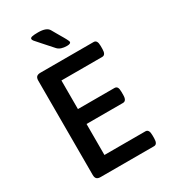

<svg xmlns="http://www.w3.org/2000/svg" viewBox="-218 -1013 982 1116"><g transform="rotate(-30 273.0 -455.0)"><path d="M224.1 -910.2Q280.8 -910.2 295.9 -882.8Q304.2 -868.2 313.5 -852.1Q322.8 -835.9 328.1 -826.9Q333.5 -817.9 339.1 -808.1Q344.7 -798.3 347.4 -793.2Q350.1 -788.1 352.5 -783Q355 -777.8 356 -774.9Q356.9 -772 356.9 -770Q356.9 -757.8 331.1 -757.8Q288.6 -757.8 269 -778.8Q244.1 -807.1 211.4 -843.3Q183.6 -874 177.2 -882.1Q170.9 -890.1 170.9 -896Q170.9 -904.3 183.6 -907.2Q196.3 -910.2 224.1 -910.2ZM476.1 -700.2Q500 -700.2 500 -661.1V-639.2Q500 -600.1 476.1 -600.1H202.1V-408.2H446.8Q459.5 -408.2 465.3 -399.2Q471.2 -390.1 471.2 -369.1V-347.2Q471.2 -308.1 446.8 -308.1H202.1V-100.1H477.1Q501 -100.1 501 -61V-39.1Q501 0 477.1 0H119.1Q101.1 0 93 -8.1Q85 -16.1 85 -34.2V-666Q85 -684.1 93 -692.1Q101.1 -700.2 119.1 -700.2Z"/></g></svg>

Font: Asap Symbol
Style: Regular
Weight: 900
Designer: Tania Quindós, Elena González Miranda, Marcela Romero, Pablo Cosgaya
Foundry: Omnibus-Type
Version: Version 1.000;PS 001.000;hotconv 1.0.70;makeotf.lib2.5.58329